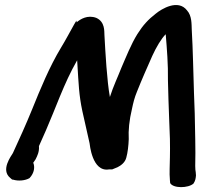

<svg xmlns="http://www.w3.org/2000/svg" viewBox="-20 -718 810 774"><path d="M32 -101C25 -89 -18 -33 21 -1L29 6H32C54 13 82 10 99 0C119 -21 121 -46 114 -62C116 -65 120 -71 123 -75L124 -77C130 -89 139 -106 137 -129C156 -170 175 -215 193 -259L221 -328C243 -381 263 -426 291 -475C291 -472 292 -464 292 -459C297 -380 298 -336 312 -270C315 -257 341 -141 341 -141C342 -137 351 -24 419 -35H432L454 -44C468 -51 484 -63 489 -82C495 -103 498 -131 499 -157C497 -193 501 -233 512 -279C517 -303 522 -324 532 -348C551 -396 574 -448 594 -493C610 -528 630 -562 648 -580C653 -520 658 -458 657 -395C658 -342 660 -292 662 -236L665 -158C666 -130 665 -106 665 -84C665 -51 662 -23 665 9L666 20C678 42 739 41 760 22C768 10 769 0 770 -11L769 -24C768 -29 767 -37 767 -49C769 -117 766 -192 765 -261L762 -343C759 -428 758 -514 753 -599C752 -620 754 -654 734 -676C698 -723 631 -682 608 -663C578 -640 556 -616 534 -581C508 -539 489 -490 469 -444C455 -408 437 -371 423 -327C411 -393 405 -505 401 -577C400 -591 404 -630 368 -646C333 -659 304 -641 289 -628L288 -635L278 -618C261 -588 245 -557 226 -526C179 -448 143 -360 109 -276C85 -217 57 -155 32 -101Z"/></svg>

Font: Stray Cat
Style: ExBlkObl
Weight: 1000
Version: Version 1.0